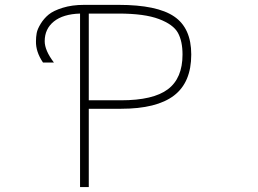

<svg xmlns="http://www.w3.org/2000/svg" viewBox="-20 -752 1040 774"><path d="M337.9 -697.3V-347.7H467.8Q597.7 -347.7 656.7 -392.1Q715.8 -436.5 715.8 -532.2Q715.8 -585.9 697.3 -619.6Q678.7 -653.3 620.6 -675.3Q562.5 -697.3 458 -697.3ZM302.7 -697.3Q234.4 -695.3 197.3 -665.5Q160.2 -635.7 160.2 -585.9Q160.2 -548.8 197.3 -500H153.3Q124 -543 125 -585.9Q125 -602.5 127.9 -618.7Q130.9 -634.8 144 -656.2Q157.2 -677.7 176.3 -693.4Q195.3 -709 232.9 -720.7Q270.5 -732.4 319.3 -732.4H458Q613.3 -732.4 682.1 -685.5Q751 -638.7 751 -532.2Q751 -419.9 681.2 -366.7Q611.3 -313.5 467.8 -313.5H337.9V2H302.7Z"/></svg>

Font: GenEi Gothic M ExtraLight
Style: Regular
Weight: 200
Designer: o_tamon (Modified); [Source Han Sans]
Ryoko NISHIZUKA  (kana & ideographs); Paul D. Hunt (Latin, Greek & Cyrillic); Wenl
Version: Version 1.1a;Original Version 1.004